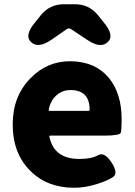

<svg xmlns="http://www.w3.org/2000/svg" viewBox="-20 -872 636 906"><path d="M330 14Q203 14 124 -65Q40 -147 40 -285Q40 -418 124 -503Q202 -583 310 -583Q428 -583 494 -504Q554 -431 554 -309Q554 -260 550 -246Q546 -232 469 -232H217Q212 -232 213 -227Q235 -122 354 -122Q413 -122 442.5 -139.5Q472 -157 506 -106Q539 -55 514.5 -37.5Q490 -20 435.5 -3Q381 14 330 14ZM210 -354Q209 -349 214 -349H398Q403 -349 403 -354Q403 -447 313 -447Q274 -447 246 -422Q218 -397 210 -354ZM225 -686Q161 -641 127 -673Q93 -704 146 -767L174 -802Q216 -852 281 -852H334Q399 -852 441 -802L469 -767Q522 -704 488 -673Q454 -641 390 -685L316 -734Q305 -742 294 -734Z"/></svg>

Font: Resource Han Rounded TW Heavy
Style: Regular
Weight: 900
Designer: Cyano Hao (round all glyphs); Ryoko NISHIZUKA 西塚涼子 (kana, bopomofo & ideographs); Paul D. Hunt (Latin, Greek & Cyrillic)
Foundry: Cyano Hao
Version: 0.990